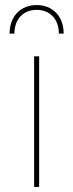

<svg xmlns="http://www.w3.org/2000/svg" viewBox="-20 -740 290 760"><path d="M135 0V-517H115V0ZM37 -607C37 -665 73 -701 125 -701C177 -701 213 -665 213 -607H232C232 -677 187 -720 125 -720C63 -720 18 -677 18 -607Z"/></svg>

Font: Montserrat-Alt1 Thin
Style: Regular
Weight: 100
Designer: Differentunic
Foundry: Differentunic
Version: Version 7.222